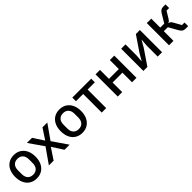

<svg xmlns="http://www.w3.org/2000/svg" viewBox="363 -1936 3326 3326"><g transform="rotate(-45 2026.5 -272.5)"><path d="M45 -273Q45 -359 75.5 -423.5Q106 -488 162.5 -523Q219 -558 294 -558Q369 -558 425.5 -523Q482 -488 513 -423.5Q544 -359 544 -273Q544 -186 513 -121.5Q482 -57 425.5 -22Q369 13 294 13Q219 13 162.5 -22Q106 -57 75.5 -121.5Q45 -186 45 -273ZM429 -227V-318Q429 -390 392.5 -428.5Q356 -467 294 -467Q232 -467 196 -428.5Q160 -390 160 -318V-227Q160 -155 196 -116.5Q232 -78 294 -78Q356 -78 392.5 -116.5Q429 -155 429 -227Z M715 0H599L792 -276L605 -545H730L856 -352H860L987 -545H1105L917 -277L1107 0H982L853 -201H849Z M1162 -273Q1162 -359 1192.5 -423.5Q1223 -488 1279.5 -523Q1336 -558 1411 -558Q1486 -558 1542.5 -523Q1599 -488 1630 -423.5Q1661 -359 1661 -273Q1661 -186 1630 -121.5Q1599 -57 1542.5 -22Q1486 13 1411 13Q1336 13 1279.5 -22Q1223 -57 1192.5 -121.5Q1162 -186 1162 -273ZM1546 -227V-318Q1546 -390 1509.5 -428.5Q1473 -467 1411 -467Q1349 -467 1313 -428.5Q1277 -390 1277 -318V-227Q1277 -155 1313 -116.5Q1349 -78 1411 -78Q1473 -78 1509.5 -116.5Q1546 -155 1546 -227Z M1894 0V-455H1717V-544H2180V-455H2003V0Z M2286 0V-544H2395V-324H2636V-544H2745V0H2636V-235H2395V0Z M2914 0V-544H3020V-278L3010 -143H3014L3083 -263L3274 -544H3372V0H3265V-266L3275 -402H3272L3202 -279L3012 0Z M3542 -544H3651V-324H3749L3841 -477Q3864 -515 3886.5 -529.5Q3909 -544 3944 -544H4000V-455H3936L3865 -337Q3848 -309 3838 -299Q3828 -289 3807 -283V-279Q3829 -275 3843.5 -263.5Q3858 -252 3873 -225L3948 -89H4011V0H3945Q3911 0 3887.5 -16Q3864 -32 3842 -71L3749 -236H3651V0H3542Z"/></g></svg>

Font: IBM Plex Sans JP Medm
Style: Regular
Weight: 500
Designer: Mike Abbink; Paul van der Laan; Pieter van Rosmalen; Wujin Sim; Yejin Wi; Jinhee Kim; Boomi Park; Yona Kim; Kichan Ma
Foundry: Sandoll Inc.
Version: Version 1.002